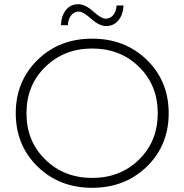

<svg xmlns="http://www.w3.org/2000/svg" viewBox="-20 -889 878 914"><path d="M485 -765Q453 -765 414 -799.5Q375 -834 356 -834Q333 -834 319 -816.5Q305 -799 303 -769H270Q272 -814 294 -841.5Q316 -869 353 -869Q385 -869 424 -834.5Q463 -800 482 -800Q505 -800 519 -817Q533 -834 535 -863H568Q566 -819 543.5 -792Q521 -765 485 -765ZM419 5Q262 5 158.5 -96.5Q55 -198 55 -350Q55 -502 158.5 -603.5Q262 -705 419 -705Q575 -705 679 -604Q783 -503 783 -350Q783 -197 679 -96Q575 5 419 5ZM195.5 -129.5Q285 -42 419 -42Q553 -42 642 -129.5Q731 -217 731 -350Q731 -483 642 -570.5Q553 -658 419 -658Q285 -658 195.5 -570.5Q106 -483 106 -350Q106 -217 195.5 -129.5Z"/></svg>

Font: mBank Light
Style: Regular
Weight: 300
Designer: Julieta Ulanovsky
Foundry: Julieta Ulanovsky
Version: Version 7.200;PS 007.200;hotconv 1.0.88;makeotf.lib2.5.64775